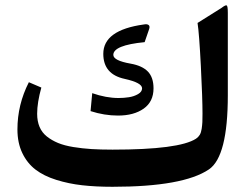

<svg xmlns="http://www.w3.org/2000/svg" viewBox="-20 -717 957 737"><path d="M435.1 -340.8Q455.6 -340.8 474.9 -343.8Q494.1 -346.7 509.8 -355.7Q525.4 -364.7 525.4 -377.9Q525.4 -399.4 459 -414.1Q376.5 -431.6 376.5 -510.3Q376.5 -601.6 531.7 -623Q544.4 -625.5 550.3 -621.1Q556.2 -616.7 552.7 -606L535.2 -555.2Q415 -543.5 415 -506.3Q415 -484.4 481.4 -472.7Q525.9 -464.8 547.6 -442.4Q569.3 -419.9 569.3 -377.9Q569.3 -326.7 531.5 -300Q493.7 -273.4 433.1 -273.4Q380.4 -273.4 327.6 -290.5L334 -359.4Q387.2 -340.8 435.1 -340.8ZM854.5 -351.1Q854.5 -116.2 782.2 -66.9Q683.6 0 411.6 0Q347.2 0 295.4 -5.9Q243.7 -11.7 196 -26.6Q148.4 -41.5 116.5 -65.9Q84.5 -90.3 65.7 -129.4Q46.9 -168.5 46.9 -220.2Q46.9 -315.4 90.8 -401.4L138.7 -380.9Q122.6 -323.2 122.6 -280.3Q122.6 -252 131.8 -230Q141.1 -208 159.9 -193.1Q178.7 -178.2 202.9 -168.2Q227.1 -158.2 261.5 -152.6Q295.9 -147 331.3 -144.8Q366.7 -142.6 412.1 -142.6Q667.5 -142.6 732.4 -184.6Q741.2 -190.4 746.6 -199.2Q752 -208 754.2 -222.9Q756.3 -237.8 756.8 -248.5Q757.3 -259.3 757.3 -281.2Q757.3 -337.9 751 -463.1Q744.6 -588.4 738.3 -628.9L830.1 -686.5Q845.2 -698.2 849.9 -696.3Q854.5 -694.3 854.5 -668Z"/></svg>

Font: Sahel SemiBold FD
Style: SemiBold-FD
Weight: 600
Foundry: Saber Rastikerdar (saber.rastikerdar@gmail.com)
Version: Version 3.3.0